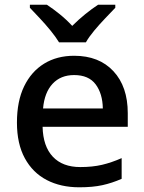

<svg xmlns="http://www.w3.org/2000/svg" viewBox="-20 -786 612 816"><path d="M295 -549Q401 -549 462 -483.5Q523 -418 523 -305V-247H161Q163 -164 204.5 -120Q246 -76 321 -76Q373 -76 413.5 -85.5Q454 -95 497 -114V-26Q456 -8 415 1Q374 10 317 10Q238 10 178.5 -21Q119 -52 85.5 -113.5Q52 -175 52 -265Q52 -356 82.5 -419Q113 -482 167.5 -515.5Q222 -549 295 -549ZM295 -467Q238 -467 203.5 -430Q169 -393 163 -325H417Q416 -388 386.5 -427.5Q357 -467 295 -467ZM231 -606Q217 -629 195 -656Q173 -683 149 -708.5Q125 -734 107 -753V-766H179Q205 -749 233.5 -726Q262 -703 287 -676Q314 -703 342.5 -726Q371 -749 397 -766H470V-753Q452 -734 427.5 -708.5Q403 -683 380.5 -656Q358 -629 345 -606Z"/></svg>

Font: Noto Sans Arabic Med
Style: Regular
Weight: 500
Designer: Monotype Design Team, Nadine Chahine, Nizar Qandah and Khaled Hosny
Foundry: Monotype Imaging Inc.
Version: Version 2.012; ttfautohint (v1.8.4.7-5d5b)